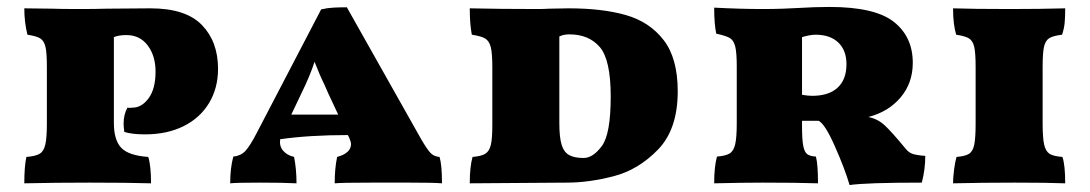

<svg xmlns="http://www.w3.org/2000/svg" viewBox="-20 -526 3138 553"><path d="M428 -320Q428 -365 405.5 -395Q383 -425 344 -425Q322 -425 308 -419V-172Q308 -123 329 -100.5Q350 -78 407 -74Q415 -49 415 2Q347 0 238 0Q138 0 50 2Q50 -47 56 -74Q82 -76 94 -83Q106 -90 110.5 -109.5Q115 -129 115 -170V-333Q115 -374 111 -391Q107 -408 96.5 -415Q86 -422 59 -426Q50 -462 50 -502L130 -501Q155 -500 208 -500Q258 -500 286 -501L413 -502Q515 -502 561.5 -454Q608 -406 608 -328Q608 -272 582 -229Q556 -186 508.5 -162.5Q461 -139 398 -139Q360 -139 338 -146Q336 -162 336 -170Q336 -196 347 -216Q351 -215 355.5 -215.5Q360 -216 362 -216Q388 -216 408 -243Q428 -270 428 -320Z M1253 2Q1230 0 1160 0H1108H1049Q966 0 944 2Q944 -41 951 -74Q991 -85 991 -111Q991 -117 986 -129L982 -137Q871 -137 787 -125Q784 -106 795 -92.5Q806 -79 827 -74Q834 -39 834 2Q796 0 728 0Q661 0 643 2Q643 -42 652 -75Q673 -77 686.5 -91Q700 -105 721 -146L905 -499Q922 -503 940 -504Q958 -505 979 -505L1192 -127Q1211 -94 1221 -84.5Q1231 -75 1246 -74Q1253 -51 1253 2ZM954 -196 925 -258 915 -281Q901 -309 886 -348Q873 -308 849 -259L819 -196Z M1341 -74Q1366 -76 1377.5 -83Q1389 -90 1393.5 -108Q1398 -126 1398 -164V-333Q1398 -373 1393.5 -390.5Q1389 -408 1377.5 -415Q1366 -422 1339 -426Q1333 -456 1333 -502Q1421 -500 1526 -500Q1548 -500 1561 -501L1618 -502Q1715 -502 1783 -482.5Q1851 -463 1891.5 -410.5Q1932 -358 1932 -263Q1932 -154 1875.5 -95.5Q1819 -37 1747.5 -18.5Q1676 0 1613 0L1333 2Q1333 -45 1341 -74ZM1739 -248Q1739 -354 1707.5 -390.5Q1676 -427 1620 -427Q1603 -427 1591 -421V-171Q1591 -131 1597.5 -109.5Q1604 -88 1619 -79.5Q1634 -71 1661 -71Q1688 -71 1713.5 -105.5Q1739 -140 1739 -248Z M2645 -77Q2645 -38 2635 0Q2474 0 2427 7Q2413 -41 2384 -106Q2356 -169 2338 -178H2290V-163Q2290 -124 2293.5 -106Q2297 -88 2305 -82Q2313 -76 2330 -75Q2336 -53 2336 2Q2274 0 2177 0Q2123 0 2037 2Q2037 -46 2045 -75Q2070 -77 2081.5 -84Q2093 -91 2097.5 -110.5Q2102 -130 2102 -171V-335Q2102 -375 2097.5 -392.5Q2093 -410 2082 -416.5Q2071 -423 2043 -429Q2037 -456 2037 -504Q2113 -500 2177 -500Q2209 -500 2235 -501Q2261 -502 2279 -503Q2327 -506 2369 -506Q2500 -506 2554.5 -463Q2609 -420 2609 -345Q2609 -287 2574 -245.5Q2539 -204 2481 -189Q2507 -184 2527 -166Q2547 -148 2589 -97Q2597 -87 2608 -83Q2619 -79 2645 -77ZM2418 -341Q2418 -381 2394.5 -403.5Q2371 -426 2329 -426Q2313 -426 2290 -419V-253Q2307 -250 2319 -250Q2367 -250 2392.5 -273.5Q2418 -297 2418 -341Z M2735 -74Q2760 -76 2771 -83Q2782 -90 2786 -109Q2790 -128 2790 -170V-333Q2790 -374 2786 -391Q2782 -408 2771.5 -415Q2761 -422 2734 -426Q2725 -456 2725 -502Q2781 -500 2891 -500Q2976 -500 3048 -502Q3048 -478 3046.5 -461Q3045 -444 3039 -426Q3013 -423 3002 -416Q2991 -409 2987 -391.5Q2983 -374 2983 -333V-170Q2983 -128 2987.5 -109Q2992 -90 3003 -83Q3014 -76 3040 -74Q3048 -51 3048 2Q2998 0 2902 0Q2811 0 2725 2Q2725 -15 2728 -38Q2731 -61 2735 -74Z"/></svg>

Font: Vollkorn SC Black
Style: Regular
Weight: 900
Designer: Friedrich Althausen
Foundry: Friedrich Althausen
Version: Version 4.015